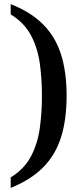

<svg xmlns="http://www.w3.org/2000/svg" viewBox="-20 -783 401 934"><path d="M32 80Q99 39 131.5 -24Q164 -87 174 -162.5Q184 -238 184 -317Q184 -397 174 -472Q164 -547 131.5 -609.5Q99 -672 32 -713V-763Q129 -725 189 -665Q249 -605 276.5 -519.5Q304 -434 304 -317Q304 -200 276.5 -114Q249 -28 189 32Q129 92 32 131Z"/></svg>

Font: Noto Serif Toto Medium
Style: Regular
Weight: 500
Designer: Monotype Design Team
Foundry: Monotype Imaging Inc.
Version: Version 2.001; ttfautohint (v1.8.4.7-5d5b)